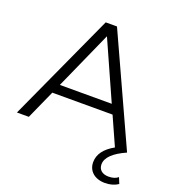

<svg xmlns="http://www.w3.org/2000/svg" viewBox="-161 -824 1058 1168"><g transform="rotate(20 368.0 -240.0)"><path d="M79 0 163 -187H553L635 -4C572 31 541 74 541 125C541 182 584 220 651 220C684 220 712 212 736 196L720 157C705 170 684 176 658 176C619 176 593 156 593 120C593 76 634 36 715 0L395 -700H322L2 0ZM190 -247 358 -623 526 -247Z"/></g></svg>

Font: Malon Grotesk
Style: Regular
Weight: 400
Designer: Julieta Ulanovsky
Foundry: Julieta Ulanovsky
Version: Version 7.200